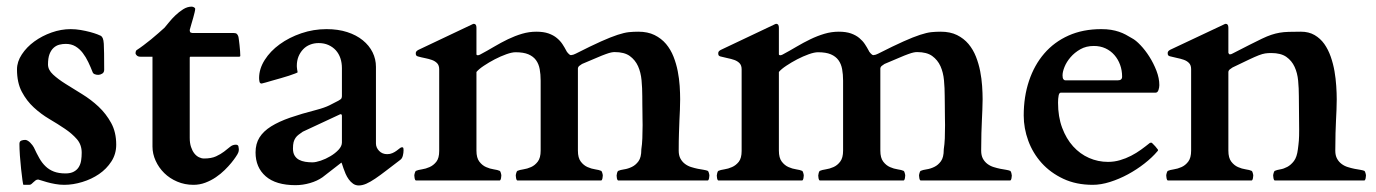

<svg xmlns="http://www.w3.org/2000/svg" viewBox="-20 -549 4185 584"><path d="M96.2 -2.9Q91.8 -2.9 88.4 -0.5Q85 2 81.8 5.1Q78.6 8.3 75.7 10.7Q72.8 13.2 68.8 13.2H51.3Q50.3 13.2 48.3 -1Q46.4 -15.1 44.2 -34.9Q42 -54.7 40.5 -75.9Q39.1 -97.2 39.1 -111.3Q39.1 -119.1 44.7 -121.3Q50.3 -123.5 56.6 -123.5Q60.1 -123.5 64.2 -121.1Q68.4 -118.7 72 -115Q75.7 -111.3 78.6 -107.4Q81.5 -103.5 83 -100.6Q91.3 -82.5 99.6 -67.9Q107.9 -53.2 118.7 -43Q129.4 -32.7 144 -27.1Q158.7 -21.5 179.2 -21.5Q194.8 -21.5 204.6 -26.9Q214.4 -32.2 219.7 -41Q225.1 -49.8 226.8 -61Q228.5 -72.3 228.5 -84.5Q228.5 -108.9 213.9 -125.7Q199.2 -142.6 177.5 -157.2Q155.8 -171.9 130.1 -187Q104.5 -202.1 82.8 -222.2Q61 -242.2 46.4 -269.8Q31.7 -297.4 31.7 -337.9Q31.7 -361.3 46.4 -383.5Q61 -405.8 84.5 -422.9Q107.9 -439.9 137 -450.2Q166 -460.4 194.8 -460.4Q210 -460.4 225.3 -457.8Q240.7 -455.1 253.7 -451.7Q266.6 -448.2 275.6 -444.8Q284.7 -441.4 287.1 -439.9Q290.5 -437.5 292.7 -432.4Q294.9 -427.2 295.7 -416Q296.4 -404.8 296.6 -386Q296.9 -367.2 296.9 -336.9Q296.9 -328.6 290.8 -325Q284.7 -321.3 278.8 -321.3Q273.4 -321.3 268.3 -323.2Q263.2 -325.2 261.7 -329.6Q255.9 -344.7 248.5 -360.1Q241.2 -375.5 231.7 -387.9Q222.2 -400.4 209.5 -408Q196.8 -415.5 180.2 -415.5Q170.4 -415.5 160.6 -413.1Q150.9 -410.6 143.1 -403.6Q135.3 -396.5 130.6 -384.3Q126 -372.1 126 -353Q126 -336.4 141.4 -322.3Q156.7 -308.1 179.7 -293.7Q202.6 -279.3 229.7 -262.7Q256.8 -246.1 279.8 -224.6Q302.7 -203.1 318.1 -175Q333.5 -147 333.5 -108.9Q333.5 -80.6 318.8 -57.9Q304.2 -35.2 281.2 -19.5Q258.3 -3.9 230.2 4.6Q202.1 13.2 175.3 13.2Q161.6 13.2 147.9 10.7Q134.3 8.3 123 5.1Q111.8 2 104.5 -0.5Q97.2 -2.9 96.2 -2.9Z M443.8 -376.5H407.2Q400.4 -376.5 396.5 -379.9Q392.6 -383.3 392.1 -387.2Q392.1 -389.6 393.1 -392.6Q394 -395.5 395.5 -396.5Q405.3 -402.8 416.7 -411.4Q428.2 -419.9 439.5 -429.2Q450.7 -438.5 461.4 -447.8Q472.2 -457 480.5 -464.8Q485.4 -470.2 493.9 -481Q502.4 -491.7 513.4 -502.2Q524.4 -512.7 537.1 -520.8Q549.8 -528.8 563 -528.8Q565.9 -528.8 569.8 -526.9Q573.7 -524.9 573.7 -522Q573.7 -518.6 572 -511.5Q570.3 -504.4 567.9 -495.6Q565.4 -486.8 562.5 -477.1Q559.6 -467.3 557.1 -458Q557.1 -454.1 558.3 -451.7Q559.6 -449.2 564.9 -448.7H689.5Q697.3 -448.7 700.2 -446Q703.1 -443.4 704.6 -439Q705.6 -436.5 706.5 -429Q707.5 -421.4 708.5 -412.4Q709.5 -403.3 710.2 -394.3Q710.9 -385.3 710.9 -379.4Q710.9 -376.5 707 -376.5H560.1Q557.6 -376.5 557.4 -375.5Q557.1 -374.5 557.1 -372.1V-129.4Q557.1 -113.8 561 -102.1Q564.9 -90.3 571 -82.5Q577.1 -74.7 585 -70.8Q592.8 -66.9 600.6 -66.9Q623 -66.9 637.2 -73.5Q651.4 -80.1 661.6 -87.9Q671.9 -95.7 679.7 -102.3Q687.5 -108.9 697.3 -108.9Q704.1 -108.9 705.3 -103.5Q706.5 -98.1 706.5 -95.2Q706.5 -88.9 704.8 -85.2Q703.1 -81.5 702.1 -79.6Q701.7 -78.6 696.8 -71.3Q691.9 -64 683.6 -53.7Q675.3 -43.5 663.3 -31.7Q651.4 -20 636.7 -10Q622.1 0 604.7 6.6Q587.4 13.2 568.4 13.2Q542 13.2 519 3.4Q496.1 -6.3 479.5 -22.7Q462.9 -39.1 453.4 -60.1Q443.8 -81.1 443.8 -103.5Z M960.9 -9.8Q944.8 1.5 922.9 7.8Q900.9 14.2 878.9 14.2Q819.3 14.2 788.3 -12.7Q757.3 -39.6 757.3 -85.4Q757.3 -111.8 769.3 -130.9Q781.2 -149.9 804.7 -164.6Q828.1 -179.2 862.5 -191.2Q897 -203.1 942.4 -214.8Q966.8 -221.2 981.7 -228.5Q996.6 -235.8 1009.3 -242.7Q1017.6 -247.1 1018.8 -250.5Q1020 -253.9 1020 -256.8V-341.8Q1020 -357.9 1015.4 -371.8Q1010.7 -385.7 1001.5 -396Q992.2 -406.2 979 -412.1Q965.8 -418 949.2 -418Q935.1 -418 922.9 -413.1Q910.6 -408.2 901.9 -398.9Q893.1 -389.6 887.9 -377Q882.8 -364.3 882.8 -348.1Q882.8 -346.7 883.1 -343.8Q883.3 -340.8 883.8 -337.6Q884.3 -334.5 884.8 -332Q885.3 -329.6 885.3 -329.1Q884.8 -328.1 877.2 -325.2Q869.6 -322.3 858.6 -318.6Q847.7 -314.9 834.5 -311.3Q821.3 -307.6 809.3 -304.2Q797.4 -300.8 788.3 -298.1Q779.3 -295.4 775.9 -294.9Q770.5 -294.9 769.3 -300.5Q768.1 -306.2 768.1 -311.5Q768.1 -339.8 785.2 -366.7Q802.2 -393.6 830.8 -414.3Q859.4 -435.1 896.5 -447.8Q933.6 -460.4 973.1 -460.4Q1008.3 -460.4 1036.1 -451.4Q1064 -442.4 1083.5 -426.5Q1103 -410.6 1113.3 -389.9Q1123.5 -369.1 1123.5 -345.7V-112.8Q1123.5 -100.1 1133.1 -90.1Q1142.6 -80.1 1157.7 -80.1Q1166.5 -80.1 1173.6 -83.3Q1180.7 -86.4 1186.3 -90.6Q1191.9 -94.7 1195.8 -97.9Q1199.7 -101.1 1202.6 -101.1Q1206.5 -101.1 1207 -97.9Q1207.5 -94.7 1207.5 -92.3Q1207.5 -84 1205.3 -75.4Q1203.1 -66.9 1197.8 -63Q1173.8 -44.9 1155.3 -30.5Q1136.7 -16.1 1121.6 -5.9Q1106.4 4.4 1094.2 9.8Q1082 15.1 1071.3 15.1Q1061.5 15.1 1054 9.8Q1046.4 4.4 1040.8 -3.4Q1035.2 -11.2 1031.2 -20.3Q1027.3 -29.3 1024.7 -37.1Q1022 -44.9 1020.5 -49.8Q1019 -54.7 1018.1 -54.2ZM871.1 -97.2Q871.1 -84 876.2 -75.7Q881.3 -67.4 889.6 -63Q897.9 -58.6 908.4 -56.9Q918.9 -55.2 930.2 -55.2Q940.4 -55.2 955.6 -60.3Q970.7 -65.4 985.1 -74Q999.5 -82.5 1009.8 -93.5Q1020 -104.5 1020 -115.7V-196.3Q1020 -201.7 1016.1 -201.7Q1015.1 -201.7 1014.2 -201.2L900.9 -148.4Q894 -143.6 888.4 -139.4Q882.8 -135.3 878.9 -129.6Q875 -124 873 -116.5Q871.1 -108.9 871.1 -97.2Z M1413.6 -473.6Q1415.5 -474.6 1417.7 -475.6Q1419.9 -476.6 1420.9 -476.6Q1429.2 -476.6 1429.2 -464.8V-383.8Q1429.7 -380.9 1433.1 -380.9Q1436 -380.9 1439.9 -382.8Q1461.9 -394.5 1482.9 -407Q1503.9 -419.4 1525.1 -429.7Q1546.4 -439.9 1567.9 -446.3Q1589.4 -452.6 1611.3 -452.6Q1633.3 -452.6 1648.4 -447.3Q1663.6 -441.9 1673.8 -433.3Q1684.1 -424.8 1690.7 -414.8Q1697.3 -404.8 1702.1 -395.5Q1702.6 -394 1704.1 -391.8Q1705.6 -389.6 1707.8 -387.2Q1710 -384.8 1712.2 -383.1Q1714.4 -381.3 1716.8 -381.3Q1723.6 -381.8 1731 -385.7Q1778.3 -409.7 1808.3 -423.1Q1838.4 -436.5 1858.6 -443.1Q1878.9 -449.7 1892.8 -451.2Q1906.7 -452.6 1921.4 -452.6Q1950.2 -452.6 1970.9 -442.4Q1991.7 -432.1 2005.9 -415.3Q2020 -398.4 2028.6 -376.7Q2037.1 -355 2041.5 -332.3Q2045.9 -309.6 2047.4 -287.4Q2048.8 -265.1 2048.8 -247.1Q2048.8 -230 2048.1 -215.3Q2047.4 -200.7 2046.6 -183.3Q2045.9 -166 2045.2 -144Q2044.4 -122.1 2044.4 -90.8Q2044.4 -76.2 2049.8 -66.4Q2055.2 -56.6 2063.7 -50.3Q2072.3 -43.9 2082.5 -40.8Q2092.8 -37.6 2102.5 -35.6Q2112.3 -33.7 2120.4 -32.5Q2128.4 -31.2 2132.8 -29.3Q2134.8 -28.3 2136.2 -22.9Q2137.7 -17.6 2137.7 -15.1Q2137.7 -12.2 2136.7 -6.6Q2135.7 -1 2132.8 0H1860.4Q1857.4 -1 1856.4 -6.6Q1855.5 -12.2 1855.5 -15.1Q1855.5 -17.6 1856.9 -22.9Q1858.4 -28.3 1860.4 -29.3Q1866.7 -32.2 1878.4 -33.9Q1890.1 -35.6 1901.9 -41.3Q1913.6 -46.9 1922.1 -58.6Q1930.7 -70.3 1930.7 -93.8V-94.7Q1933.1 -109.9 1933.8 -128.2Q1934.6 -146.5 1934.6 -168.5Q1934.6 -179.2 1934.3 -188.7Q1934.1 -198.2 1934.1 -208.3Q1934.1 -218.3 1933.8 -230Q1933.6 -241.7 1933.6 -256.8Q1933.6 -280.8 1931.4 -304.7Q1929.2 -328.6 1920.7 -347.7Q1912.1 -366.7 1895.5 -378.7Q1878.9 -390.6 1849.6 -390.6Q1844.7 -390.6 1838.9 -389.4Q1833 -388.2 1822.8 -384.5Q1812.5 -380.9 1795.4 -373.5Q1778.3 -366.2 1750.5 -354.5Q1746.6 -352.1 1742.4 -348.9Q1738.3 -345.7 1737.8 -340.8V-90.8Q1737.8 -68.8 1746.6 -57.4Q1755.4 -45.9 1767.1 -40.8Q1778.8 -35.6 1790.5 -33.9Q1802.2 -32.2 1808.6 -29.3Q1810.5 -28.3 1812 -22.9Q1813.5 -17.6 1813.5 -15.1Q1813.5 -12.2 1812.5 -6.6Q1811.5 -1 1808.6 0H1553.7Q1550.8 -1 1549.8 -6.6Q1548.8 -12.2 1548.8 -15.1Q1548.8 -17.6 1550.3 -22.9Q1551.8 -28.3 1553.7 -29.3Q1560.1 -32.2 1571.8 -33.9Q1583.5 -35.6 1595.2 -40.8Q1606.9 -45.9 1615.7 -57.4Q1624.5 -68.8 1624.5 -90.8V-303.7Q1624.5 -322.8 1621.6 -338.6Q1618.7 -354.5 1610.4 -366Q1602.1 -377.4 1587.2 -383.8Q1572.3 -390.1 1548.3 -390.1Q1537.1 -390.1 1520 -384Q1502.9 -377.9 1485.1 -368.7Q1467.3 -359.4 1451.9 -349.1Q1436.5 -338.9 1429.2 -330.1V-90.8Q1429.2 -68.8 1438 -57.4Q1446.8 -45.9 1458.5 -40.8Q1470.2 -35.6 1481.9 -33.9Q1493.7 -32.2 1500 -29.3Q1502 -28.3 1503.4 -22.9Q1504.9 -17.6 1504.9 -15.1Q1504.9 -12.2 1503.9 -6.6Q1502.9 -1 1500 0H1245.1Q1242.2 -1 1241.2 -6.6Q1240.2 -12.2 1240.2 -15.1Q1240.2 -17.6 1241.7 -22.9Q1243.2 -28.3 1245.1 -29.3Q1251.5 -32.2 1263.2 -33.9Q1274.9 -35.6 1286.6 -40.8Q1298.3 -45.9 1307.1 -56.9Q1315.9 -67.9 1315.9 -89.8V-338.4Q1315.9 -350.1 1309.6 -356.7Q1303.2 -363.3 1293.5 -366.7Q1283.7 -370.1 1272.5 -372.3Q1261.2 -374.5 1251 -377.4Q1248 -378.4 1246.3 -380.1Q1244.6 -381.8 1244.6 -387.2Q1244.6 -389.6 1246.1 -392.1Q1247.6 -394.5 1252 -397Z M2333.5 -473.6Q2335.4 -474.6 2337.6 -475.6Q2339.8 -476.6 2340.8 -476.6Q2349.1 -476.6 2349.1 -464.8V-383.8Q2349.6 -380.9 2353 -380.9Q2356 -380.9 2359.9 -382.8Q2381.8 -394.5 2402.8 -407Q2423.8 -419.4 2445.1 -429.7Q2466.3 -439.9 2487.8 -446.3Q2509.3 -452.6 2531.2 -452.6Q2553.2 -452.6 2568.4 -447.3Q2583.5 -441.9 2593.8 -433.3Q2604 -424.8 2610.6 -414.8Q2617.2 -404.8 2622.1 -395.5Q2622.6 -394 2624 -391.8Q2625.5 -389.6 2627.7 -387.2Q2629.9 -384.8 2632.1 -383.1Q2634.3 -381.3 2636.7 -381.3Q2643.6 -381.8 2650.9 -385.7Q2698.2 -409.7 2728.3 -423.1Q2758.3 -436.5 2778.6 -443.1Q2798.8 -449.7 2812.7 -451.2Q2826.7 -452.6 2841.3 -452.6Q2870.1 -452.6 2890.9 -442.4Q2911.6 -432.1 2925.8 -415.3Q2939.9 -398.4 2948.5 -376.7Q2957 -355 2961.4 -332.3Q2965.8 -309.6 2967.3 -287.4Q2968.8 -265.1 2968.8 -247.1Q2968.8 -230 2968 -215.3Q2967.3 -200.7 2966.6 -183.3Q2965.8 -166 2965.1 -144Q2964.4 -122.1 2964.4 -90.8Q2964.4 -76.2 2969.7 -66.4Q2975.1 -56.6 2983.6 -50.3Q2992.2 -43.9 3002.4 -40.8Q3012.7 -37.6 3022.5 -35.6Q3032.2 -33.7 3040.3 -32.5Q3048.3 -31.2 3052.7 -29.3Q3054.7 -28.3 3056.2 -22.9Q3057.6 -17.6 3057.6 -15.1Q3057.6 -12.2 3056.6 -6.6Q3055.7 -1 3052.7 0H2780.3Q2777.3 -1 2776.4 -6.6Q2775.4 -12.2 2775.4 -15.1Q2775.4 -17.6 2776.9 -22.9Q2778.3 -28.3 2780.3 -29.3Q2786.6 -32.2 2798.3 -33.9Q2810.1 -35.6 2821.8 -41.3Q2833.5 -46.9 2842 -58.6Q2850.6 -70.3 2850.6 -93.8V-94.7Q2853 -109.9 2853.8 -128.2Q2854.5 -146.5 2854.5 -168.5Q2854.5 -179.2 2854.2 -188.7Q2854 -198.2 2854 -208.3Q2854 -218.3 2853.8 -230Q2853.5 -241.7 2853.5 -256.8Q2853.5 -280.8 2851.3 -304.7Q2849.1 -328.6 2840.6 -347.7Q2832 -366.7 2815.4 -378.7Q2798.8 -390.6 2769.5 -390.6Q2764.6 -390.6 2758.8 -389.4Q2752.9 -388.2 2742.7 -384.5Q2732.4 -380.9 2715.3 -373.5Q2698.2 -366.2 2670.4 -354.5Q2666.5 -352.1 2662.4 -348.9Q2658.2 -345.7 2657.7 -340.8V-90.8Q2657.7 -68.8 2666.5 -57.4Q2675.3 -45.9 2687 -40.8Q2698.7 -35.6 2710.4 -33.9Q2722.2 -32.2 2728.5 -29.3Q2730.5 -28.3 2731.9 -22.9Q2733.4 -17.6 2733.4 -15.1Q2733.4 -12.2 2732.4 -6.6Q2731.4 -1 2728.5 0H2473.6Q2470.7 -1 2469.7 -6.6Q2468.8 -12.2 2468.8 -15.1Q2468.8 -17.6 2470.2 -22.9Q2471.7 -28.3 2473.6 -29.3Q2480 -32.2 2491.7 -33.9Q2503.4 -35.6 2515.1 -40.8Q2526.9 -45.9 2535.6 -57.4Q2544.4 -68.8 2544.4 -90.8V-303.7Q2544.4 -322.8 2541.5 -338.6Q2538.6 -354.5 2530.3 -366Q2522 -377.4 2507.1 -383.8Q2492.2 -390.1 2468.3 -390.1Q2457 -390.1 2439.9 -384Q2422.9 -377.9 2405 -368.7Q2387.2 -359.4 2371.8 -349.1Q2356.4 -338.9 2349.1 -330.1V-90.8Q2349.1 -68.8 2357.9 -57.4Q2366.7 -45.9 2378.4 -40.8Q2390.1 -35.6 2401.9 -33.9Q2413.6 -32.2 2419.9 -29.3Q2421.9 -28.3 2423.3 -22.9Q2424.8 -17.6 2424.8 -15.1Q2424.8 -12.2 2423.8 -6.6Q2422.9 -1 2419.9 0H2165Q2162.1 -1 2161.1 -6.6Q2160.2 -12.2 2160.2 -15.1Q2160.2 -17.6 2161.6 -22.9Q2163.1 -28.3 2165 -29.3Q2171.4 -32.2 2183.1 -33.9Q2194.8 -35.6 2206.5 -40.8Q2218.3 -45.9 2227.1 -56.9Q2235.8 -67.9 2235.8 -89.8V-338.4Q2235.8 -350.1 2229.5 -356.7Q2223.1 -363.3 2213.4 -366.7Q2203.6 -370.1 2192.4 -372.3Q2181.2 -374.5 2170.9 -377.4Q2168 -378.4 2166.3 -380.1Q2164.6 -381.8 2164.6 -387.2Q2164.6 -389.6 2166 -392.1Q2167.5 -394.5 2171.9 -397Z M3093.8 -197.8Q3093.8 -254.9 3109.9 -303Q3126 -351.1 3156.2 -386.2Q3186.5 -421.4 3230.2 -440.9Q3273.9 -460.4 3329.6 -460.4Q3346.2 -460.4 3359.4 -458.3Q3372.6 -456.1 3383.5 -452.4Q3394.5 -448.7 3404.1 -443.6Q3413.6 -438.5 3423.3 -432.6Q3434.6 -426.8 3449 -411.6Q3463.4 -396.5 3476.1 -376.5Q3488.8 -356.4 3497.6 -333.7Q3506.3 -311 3506.3 -290Q3506.3 -283.2 3503.7 -275.1Q3501 -267.1 3494.6 -267.1H3206.5Q3201.7 -267.1 3200 -258.3Q3198.2 -249.5 3198.2 -236.8Q3198.2 -193.8 3210.7 -160.4Q3223.1 -127 3244.1 -103.8Q3265.1 -80.6 3292.5 -68.6Q3319.8 -56.6 3350.1 -56.6Q3369.1 -56.6 3386.7 -61.8Q3404.3 -66.9 3420.4 -75.2Q3436.5 -83.5 3450.7 -93.8Q3464.8 -104 3477.5 -114.3Q3480.5 -115.2 3481.4 -115.2Q3482.9 -115.2 3485.4 -112.8Q3489.7 -108.9 3494.1 -103.8Q3498.5 -98.6 3501 -95.2Q3502.4 -93.8 3502.4 -92.3Q3502.4 -90.8 3500.5 -88.9Q3484.4 -69.8 3460.9 -51.5Q3437.5 -33.2 3410.9 -18.8Q3384.3 -4.4 3356.4 4.4Q3328.6 13.2 3303.7 13.2Q3253.4 13.2 3214.4 -5.1Q3175.3 -23.4 3148.4 -53.2Q3121.6 -83 3107.7 -120.8Q3093.8 -158.7 3093.8 -197.8ZM3380.4 -304.7Q3393.1 -304.7 3393.1 -315.9Q3393.1 -335 3387 -351.8Q3380.9 -368.7 3369.6 -381.6Q3358.4 -394.5 3342.5 -401.9Q3326.7 -409.2 3307.1 -409.2Q3283.7 -409.2 3266.1 -399.2Q3248.5 -389.2 3236.3 -375Q3224.1 -360.8 3218 -345.7Q3211.9 -330.6 3211.9 -319.8Q3211.9 -311.5 3214.4 -308.1Q3216.8 -304.7 3220.7 -304.7Z M3700.7 -473.6Q3702.6 -474.6 3704.8 -475.6Q3707 -476.6 3708 -476.6Q3716.3 -476.6 3716.3 -464.8V-388.7Q3717.8 -383.8 3720.2 -383.8Q3722.7 -383.8 3724.1 -384Q3725.6 -384.3 3728 -385.7Q3759.3 -401.9 3781 -412.8Q3802.7 -423.8 3818.6 -431.4Q3834.5 -439 3846.9 -443.1Q3859.4 -447.3 3872.1 -449.5Q3884.8 -451.7 3899.9 -452.1Q3915 -452.6 3937 -452.6Q3960.9 -452.6 3978.5 -442.4Q3996.1 -432.1 4008.1 -415.3Q4020 -398.4 4027.6 -376.7Q4035.2 -355 4039.1 -332.3Q4043 -309.6 4044.4 -287.4Q4045.9 -265.1 4045.9 -247.1Q4045.9 -230 4045.2 -215.3Q4044.4 -200.7 4043.7 -183.3Q4043 -166 4042.2 -144Q4041.5 -122.1 4041.5 -90.8Q4041.5 -76.2 4046.9 -66.4Q4052.2 -56.6 4060.8 -50.3Q4069.3 -43.9 4079.6 -40.8Q4089.8 -37.6 4099.6 -35.6Q4109.4 -33.7 4117.4 -32.5Q4125.5 -31.2 4129.9 -29.3Q4131.8 -28.3 4133.3 -22.9Q4134.8 -17.6 4134.8 -15.1Q4134.8 -12.2 4133.8 -6.6Q4132.8 -1 4129.9 0H3857.4Q3854.5 -1 3853.5 -6.6Q3852.5 -12.2 3852.5 -15.1Q3852.5 -17.6 3854 -22.9Q3855.5 -28.3 3857.4 -29.3Q3863.8 -32.2 3874.3 -33.9Q3884.8 -35.6 3895.8 -41.5Q3906.7 -47.4 3915.8 -59.3Q3924.8 -71.3 3927.7 -94.7Q3928.7 -102.1 3929.4 -108.4Q3930.2 -114.7 3930.7 -121.3Q3931.2 -127.9 3931.4 -135.7Q3931.6 -143.6 3931.6 -153.8Q3931.6 -175.8 3931.2 -200.7Q3930.7 -225.6 3930.7 -256.3Q3930.7 -280.3 3928.5 -303.7Q3926.3 -327.1 3917.7 -345.7Q3909.2 -364.3 3892.6 -376Q3876 -387.7 3846.7 -387.7Q3836.4 -387.7 3828.4 -386.5Q3820.3 -385.3 3808.8 -380.9Q3797.4 -376.5 3778.8 -367.7Q3760.3 -358.9 3729 -343.8Q3725.1 -341.3 3720.9 -338.1Q3716.8 -335 3716.3 -330.1V-90.8Q3716.3 -68.8 3725.1 -57.4Q3733.9 -45.9 3745.6 -40.8Q3757.3 -35.6 3769 -33.9Q3780.8 -32.2 3787.1 -29.3Q3789.1 -28.3 3790.5 -22.9Q3792 -17.6 3792 -15.1Q3792 -12.2 3791 -6.6Q3790 -1 3787.1 0H3532.2Q3529.3 -1 3528.3 -6.6Q3527.3 -12.2 3527.3 -15.1Q3527.3 -17.6 3528.8 -22.9Q3530.3 -28.3 3532.2 -29.3Q3538.6 -32.2 3550.3 -33.9Q3562 -35.6 3573.7 -40.8Q3585.4 -45.9 3594.2 -57.4Q3603 -68.8 3603 -90.8V-338.9Q3603 -350.6 3596.7 -357.2Q3590.3 -363.8 3580.6 -367.2Q3570.8 -370.6 3559.6 -372.8Q3548.3 -375 3538.1 -377.9Q3535.2 -378.9 3533.4 -380.6Q3531.7 -382.3 3531.7 -387.7Q3531.7 -390.1 3533.2 -392.6Q3534.7 -395 3539.1 -397.5Z"/></svg>

Font: Cardo
Style: Bold
Weight: 700
Designer: David J. Perry
Foundry: David J. Perry
Version: Version 1.0011